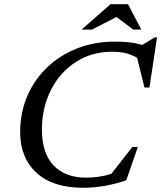

<svg xmlns="http://www.w3.org/2000/svg" viewBox="-20 -878 764 909"><path d="M578 -25Q538 -9.5 481.8 0.8Q425.5 11 374.5 11Q230 11 152.8 -60Q75.5 -131 75.5 -252Q75.5 -345.5 109.5 -424Q143.5 -502.5 204.5 -560.2Q265.5 -618 347 -649.5Q428.5 -681 523.5 -681Q557.5 -681 589.8 -677.8Q622 -674.5 654 -665.5L712 -701H723.5L687.5 -463.5H664L629 -604.5Q602 -620 574.5 -626.5Q547 -633 510.5 -633Q437 -633 376.2 -604.8Q315.5 -576.5 271.2 -526.2Q227 -476 202.8 -409Q178.5 -342 178.5 -265Q178.5 -152.5 233.8 -94.8Q289 -37 386.5 -37Q416.5 -37 446 -41Q475.5 -45 507 -55L606.5 -182H632.5ZM366.5 -738 503 -858H586L649 -738H611L531.5 -797.5L415.5 -738Z"/></svg>

Font: Newsreader Text Medium
Style: Italic
Weight: 500
Italic angle: -17°
Designer: Hugues Gentile
Foundry: Production Type
Version: Version 1.001